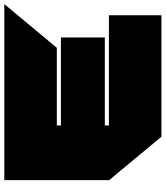

<svg xmlns="http://www.w3.org/2000/svg" viewBox="41 -811 770 892"><g transform="rotate(-90 426.0 -365.0)"><path d="M237 0 35 -243V-244H801V0ZM35 -244V-730H289V-244ZM289 -263V-467H698V-263ZM289 -486V-730H852V-729L650 -486Z"/></g></svg>

Font: Foldit Black
Style: Regular
Weight: 900
Version: Version 1.003